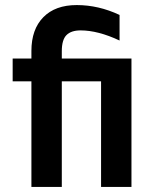

<svg xmlns="http://www.w3.org/2000/svg" viewBox="-20 -738 592 758"><path d="M224 0H104V-417H30V-507H104V-537Q104 -622 151 -670Q198 -718 283 -718Q369 -718 452 -679V-578Q367 -618 298 -618Q261 -618 242.5 -599.5Q224 -581 224 -536V-507H499V0H379V-417H224Z"/></svg>

Font: Hind Vadodara SemiBold
Style: Regular
Weight: 600
Designer: Hitesh Malaviya
Foundry: Indian Type Foundry
Version: Version 1.001;PS 1.0;hotconv 1.0.86;makeotf.lib2.5.63406; tt